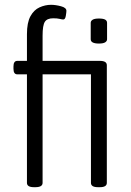

<svg xmlns="http://www.w3.org/2000/svg" viewBox="-20 -776 546 798"><path d="M121 2Q92 2 92 -16V-467H52Q36 -467 36 -490V-500Q36 -523 52 -523H92V-634Q92 -682 106.5 -708.5Q121 -735 144.5 -745.5Q168 -756 192 -756Q211 -756 233.5 -750Q256 -744 256 -731Q256 -725 253.5 -710Q251 -695 243 -695Q238 -695 228 -697.5Q218 -700 201 -700Q176 -700 166.5 -685.5Q157 -671 157 -628V-523H395Q424 -523 424 -505V-16Q424 2 395 2H387Q358 2 358 -16V-467H157V-16Q157 2 127 2ZM391 -595Q357 -595 357 -613V-681Q357 -689 365 -694Q373 -699 391 -699Q409 -699 417 -694.5Q425 -690 425 -681V-613Q425 -605 417 -600Q409 -595 391 -595Z"/></svg>

Font: Asap Condensed Light
Style: Regular
Weight: 300
Width: 3
Designer: Pablo Cosgaya
Foundry: Omnibus-Type
Version: Version 3.001; ttfautohint (v1.8.4.7-5d5b)